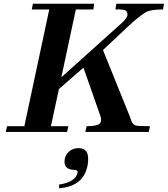

<svg xmlns="http://www.w3.org/2000/svg" viewBox="-20 -710 902 1033"><path d="M862 -690 857 -659Q791 -659 766 -645Q727 -622 668 -567Q652 -551 618.5 -520Q585 -489 534 -441L677 -87Q682 -72 688 -56.5Q694 -41 710 -35Q718 -31 787 -31L780 0H439L446 -31Q507 -31 519 -48Q524 -56 524 -66Q524 -76 519 -89L429 -346Q396 -317 363 -288.5Q330 -260 297 -231L254 -31H348L341 0H11L18 -31H111L245 -659H151L157 -690H487L482 -659H388L310 -294L636 -587Q666 -614 666 -632Q666 -640 662 -647Q655 -662 601 -659L606 -690ZM298 303V283Q386 270 397 220Q400 204 381 204Q327 203 327 160Q327 129 348.5 108Q370 87 402 87Q458 87 454 151Q454 155 454 159Q454 163 453 168Q437 292 298 303Z"/></svg>

Font: GFS Didot
Style: Bold Italic
Weight: 700
Italic angle: -12°
Designer: Designed by Takis Katsoulidis and George D. Matthiopoulos.
Foundry: Designed by Takis Katsoulidis and George D. Matthiopoulos.
Version: Version 1.0